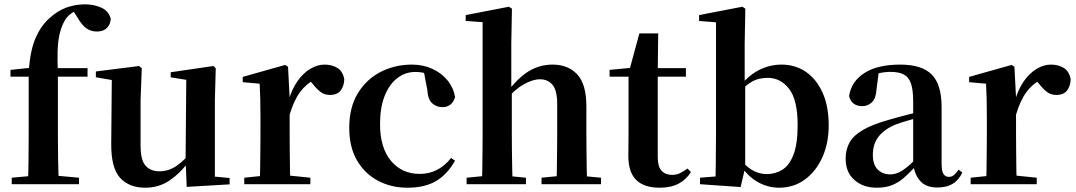

<svg xmlns="http://www.w3.org/2000/svg" viewBox="-20 -850 4964 886"><path d="M34.1 0V-29.9L147.4 -40.2H231.5L344.6 -29.9V0ZM109.1 0Q111.1 -58.2 111.7 -117.4Q112.4 -176.6 112.4 -234.8V-496.1H28.4V-527.5L159.5 -541.2L112.1 -516.1L112.8 -526.6Q120.5 -621.9 145.2 -677Q170 -732.1 207.3 -765.3Q245.1 -800.3 286.7 -815.2Q328.3 -830 371.8 -830Q413.8 -830 447.9 -814.6Q481.9 -799.1 491.1 -763.3Q490.1 -737.6 473.5 -721Q456.9 -704.5 426.2 -704.5Q400.4 -704.5 379.3 -718.9Q358.2 -733.4 337.9 -768.6L312.9 -808V-817H359.9V-808.7Q335 -805.2 314.6 -792Q294.1 -778.7 282.3 -761Q265.5 -734 256.6 -699.4Q247.7 -664.8 246 -618.6Q244.4 -572.4 247.1 -511.3V-234.8Q247.1 -176.6 248.1 -117.4Q249.1 -58.2 250.8 0ZM180.6 -496.1V-535.7H384V-496.1Z M649.7 16.2Q576.1 16.2 534.2 -29.3Q492.3 -74.7 493.3 -187.9L496 -497.7L526 -475.4L422.4 -493.5V-520.2L622 -545.4L634.2 -534.8L628.7 -388.7V-177.8Q628.7 -111 651.7 -85.3Q674.7 -59.5 715.8 -59.5Q758.7 -59.5 796.5 -85.8Q834.3 -112.1 863.6 -153.8L897.2 -103H850Q812.4 -51 762.8 -17.4Q713.2 16.2 649.7 16.2ZM841.6 12.4 836.4 -109.4V-111.9L839.6 -481.6L767.7 -493.2V-516.6L964.9 -545.4L975.6 -534.8L971.6 -388.7V-35L1039.6 -28.5V0.7Z M1107.2 0V-29.9L1215.3 -41.2H1301.8L1412.2 -29.9V0ZM1178.2 0Q1179.9 -25.5 1180.4 -67.4Q1180.9 -109.4 1181.4 -154.8Q1181.9 -200.3 1181.9 -234.8V-310.2Q1181.9 -360.7 1181 -394.1Q1180.2 -427.5 1178.2 -463.8L1100.1 -470.7V-495.2L1296.2 -550.4L1309.2 -541.7L1316.6 -398.7V-397.7V-234.8Q1316.6 -200.3 1317.1 -154.8Q1317.6 -109.4 1318.1 -67.4Q1318.6 -25.5 1319.6 0ZM1316.4 -320.2 1283.3 -380.9H1310.4Q1325 -435.6 1351.6 -473.9Q1378.3 -512.2 1411.4 -532.1Q1444.5 -551.9 1477.6 -551.9Q1511.2 -551.9 1536.4 -536.8Q1561.7 -521.7 1568.7 -484.5Q1567.9 -453.2 1552.2 -432.6Q1536.4 -411.9 1502.2 -411.9Q1477.5 -411.9 1459.2 -425.8Q1441 -439.6 1421.8 -464.4L1398.8 -490.9L1435.4 -485.1Q1392.5 -463.1 1364.2 -424.7Q1335.9 -386.2 1316.4 -320.2Z M1860.1 16.2Q1785.1 16.2 1724.2 -16Q1663.3 -48.3 1627.4 -109.8Q1591.6 -171.4 1591.6 -259.7Q1591.6 -354.7 1631.5 -419.9Q1671.4 -485 1737.1 -518.5Q1802.9 -551.9 1881 -551.9Q1932.5 -551.9 1974.8 -532.5Q2017.2 -513.2 2044.8 -479.5Q2072.4 -445.8 2080 -402.4Q2066.4 -355.6 2021.4 -355.6Q1993.9 -355.6 1974.1 -373.6Q1954.4 -391.6 1951.6 -436.8L1933.8 -530.1L2001.7 -486.3Q1972.8 -503.2 1948.1 -510.6Q1923.4 -518 1896.6 -518Q1850.2 -518 1813.2 -489.4Q1776.1 -460.7 1754.9 -407.1Q1733.7 -353.5 1733.7 -277.6Q1733.7 -168.4 1784 -108Q1834.4 -47.5 1917.2 -47.5Q1961.5 -47.5 1997.8 -66.7Q2034.2 -85.9 2061.9 -121.4L2079.8 -108.4Q2044.1 -45.4 1992.3 -14.6Q1940.5 16.2 1860.1 16.2Z M2133.2 0V-29.9L2238.8 -40.2H2302.6L2407 -29.9V0ZM2204.1 0Q2205.1 -25.5 2205.6 -67.4Q2206.1 -109.4 2206.6 -154.8Q2207.1 -200.3 2207.1 -234.8V-747.8L2129 -753.3V-780.3L2328.6 -819L2342.4 -810L2339.4 -650.9V-442.8L2341.8 -429.3V-234.8Q2341.8 -200.3 2342.3 -154.8Q2342.8 -109.4 2343.7 -67.4Q2344.6 -25.5 2345.6 0ZM2479 0V-29.9L2582.9 -40.2H2645.2L2753.6 -29.9V0ZM2547.5 0Q2549.2 -25.5 2549.7 -66.9Q2550.2 -108.4 2550.7 -153.8Q2551.2 -199.3 2551.2 -234.8V-369.8Q2551.2 -433.2 2529.6 -458.7Q2508 -484.2 2471.5 -484.2Q2438.4 -484.2 2396.6 -460.7Q2354.8 -437.1 2309.2 -384.1L2280.3 -426.7H2321.3Q2372.9 -493.2 2422 -522.6Q2471.2 -551.9 2530.5 -551.9Q2601.8 -551.9 2643.9 -506.5Q2685.9 -461.1 2685.9 -358.8V-234.8Q2685.9 -199.3 2686.4 -153.8Q2686.9 -108.4 2687.6 -66.9Q2688.2 -25.5 2689.2 0Z M2948.4 -496.1V-535.7H3145.2V-496.1ZM3024.1 16.2Q2952.7 16.2 2916.1 -19.3Q2879.5 -54.8 2879.5 -131.7Q2879.5 -159.8 2880 -182.4Q2880.5 -205 2880.5 -234.7V-496.1H2793V-527.5L2902.7 -538L2884.1 -525.2L2930.5 -695.8H3017.3L3015.2 -519.3V-508.7V-123.8Q3015.2 -81.6 3032.7 -62.3Q3050.2 -43 3081.3 -43Q3101.4 -43 3117 -50.4Q3132.7 -57.9 3152.7 -72.5L3168.2 -56Q3146.7 -21.1 3111.3 -2.5Q3075.9 16.2 3024.1 16.2Z M3210.2 0V-29.9L3282.1 -35.7Q3283.1 -65.2 3283.1 -100.6Q3283.1 -136.1 3283.6 -171.6Q3284.1 -207 3284.1 -234.8V-747.1L3206 -753.3V-780.3L3405.6 -819L3419.4 -810L3416.4 -650.9V-464.7L3418.8 -454.7V-79.1V-77.4L3397.7 13.1ZM3575 16.2Q3523.7 16.2 3477.6 -9.5Q3431.4 -35.1 3395.3 -89.4H3384.3L3402.6 -106.4Q3432.2 -73.6 3460.3 -60.1Q3488.3 -46.7 3519.6 -46.7Q3557.1 -46.7 3589.3 -66.2Q3621.6 -85.7 3641.2 -135.2Q3660.8 -184.8 3660.8 -273.3Q3660.8 -388.7 3621.6 -439.7Q3582.4 -490.8 3522.4 -490.8Q3501.8 -490.8 3480.6 -485.7Q3459.4 -480.6 3435.7 -464.1Q3411.9 -447.6 3381.1 -413.5L3368.2 -442.5H3387.7Q3429.4 -499.3 3480.1 -525.6Q3530.9 -551.9 3586.4 -551.9Q3648.9 -551.9 3697.8 -519.1Q3746.7 -486.2 3775.4 -423.5Q3804.1 -360.9 3804.1 -270.9Q3804.1 -189.2 3774.9 -124.3Q3745.7 -59.4 3694.3 -21.6Q3642.9 16.2 3575 16.2Z M4025.6 16.2Q3963.2 16.2 3922.8 -19.4Q3882.3 -54.9 3882.3 -117.6Q3882.3 -161.2 3901 -193.6Q3919.7 -226.1 3964.1 -251.5Q4008.6 -277 4084.4 -297.9Q4123.8 -309.4 4173.4 -322Q4223 -334.6 4263 -344.4V-318.9Q4223 -308.9 4183 -297.6Q4142.9 -286.4 4116.1 -276.7Q4062.3 -254.9 4035.1 -220.6Q4007.8 -186.4 4007.8 -135.9Q4007.8 -90.4 4030.1 -67.9Q4052.3 -45.3 4089 -45.3Q4105.3 -45.3 4123.7 -52.6Q4142.1 -59.9 4166.4 -79.7Q4190.8 -99.4 4224.3 -135.5L4239.8 -82.4H4204.7Q4175.6 -50.6 4150.2 -28.7Q4124.7 -6.8 4095.4 4.7Q4066 16.2 4025.6 16.2ZM4305.1 15.2Q4253.6 15.2 4226.9 -14.2Q4200.2 -43.6 4193.9 -94V-96.5V-381.4Q4193.9 -434.7 4183.8 -464.5Q4173.7 -494.3 4150.6 -506.3Q4127.5 -518.3 4089 -518.3Q4063.4 -518.3 4036.3 -512.2Q4009.2 -506.1 3972.8 -491.2L4035.1 -516.3L4024.9 -439.2Q4022.3 -395.9 4003.6 -378Q3984.8 -360.2 3959.3 -360.2Q3910.1 -360.2 3898.2 -406.5Q3907.9 -473.5 3968.4 -512.7Q4028.9 -551.9 4134.1 -551.9Q4234.4 -551.9 4279.7 -505.9Q4325.1 -459.8 4325.1 -356.2V-94.8Q4325.1 -60.3 4333.8 -47Q4342.6 -33.8 4358.7 -33.8Q4370.3 -33.8 4380.3 -40.9Q4390.3 -48.1 4403.7 -67.2L4420.9 -53.4Q4403 -17.5 4375.2 -1.1Q4347.4 15.2 4305.1 15.2Z M4459.2 0V-29.9L4567.3 -41.2H4653.8L4764.2 -29.9V0ZM4530.2 0Q4531.9 -25.5 4532.4 -67.4Q4532.9 -109.4 4533.4 -154.8Q4533.9 -200.3 4533.9 -234.8V-310.2Q4533.9 -360.7 4533 -394.1Q4532.2 -427.5 4530.2 -463.8L4452.1 -470.7V-495.2L4648.2 -550.4L4661.2 -541.7L4668.6 -398.7V-397.7V-234.8Q4668.6 -200.3 4669.1 -154.8Q4669.6 -109.4 4670.1 -67.4Q4670.6 -25.5 4671.6 0ZM4668.4 -320.2 4635.3 -380.9H4662.4Q4677 -435.6 4703.6 -473.9Q4730.3 -512.2 4763.4 -532.1Q4796.5 -551.9 4829.6 -551.9Q4863.2 -551.9 4888.4 -536.8Q4913.7 -521.7 4920.7 -484.5Q4919.9 -453.2 4904.2 -432.6Q4888.4 -411.9 4854.2 -411.9Q4829.5 -411.9 4811.2 -425.8Q4793 -439.6 4773.8 -464.4L4750.8 -490.9L4787.4 -485.1Q4744.5 -463.1 4716.2 -424.7Q4687.9 -386.2 4668.4 -320.2Z"/></svg>

Font: Noto Serif HK ExtraLight
Style: Regular
Weight: 200
Designer: Ryoko NISHIZUKA 西塚涼子 (kana & ideographs); Frank Grießhammer (Latin, Greek & Cyrillic); Wenlong ZHANG 张文龙 (bopomofo); San
Foundry: Adobe
Version: Version 2.002-H1;hotconv 1.1.0;makeotfexe 2.6.0